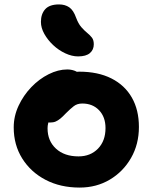

<svg xmlns="http://www.w3.org/2000/svg" viewBox="-20 -836 690 868"><path d="M340 12Q253 12 186 -23Q119 -58 80.5 -119.5Q42 -181 42 -260Q42 -311 64 -358Q86 -405 121.5 -442Q157 -479 200 -500.5Q243 -522 284 -522Q301 -522 316.5 -516.5Q332 -511 341 -499.5Q350 -488 350 -468Q350 -432 335.5 -405Q321 -378 276 -363Q254 -353 235.5 -337Q217 -321 206 -300Q195 -279 195 -256Q195 -199 233 -164Q271 -129 335 -129Q389 -129 423 -164Q457 -199 457 -257Q457 -307 428 -337.5Q399 -368 352 -368Q329 -368 313.5 -356Q298 -344 278 -324Q264 -309 253 -300Q242 -291 231.5 -286.5Q221 -282 205 -282Q187 -282 173.5 -296Q160 -310 160 -349Q160 -377 175.5 -406Q191 -435 216.5 -459Q242 -483 274 -497.5Q306 -512 338 -512Q423 -512 483.5 -481.5Q544 -451 576 -395Q608 -339 608 -262Q608 -184 572.5 -122Q537 -60 476.5 -24Q416 12 340 12ZM333 -581Q305 -581 275 -595Q245 -609 220.5 -632Q196 -655 180.5 -682.5Q165 -710 165 -737Q165 -773 184.5 -794.5Q204 -816 247 -816Q274 -816 293 -803Q312 -790 324 -756Q334 -729 347.5 -713.5Q361 -698 374 -687.5Q387 -677 395.5 -666Q404 -655 404 -636Q404 -611 386.5 -596Q369 -581 333 -581Z"/></svg>

Font: Shantell Sans Light
Style: Bold
Weight: 700
Version: Version 1.011;[c5ecc13dd]